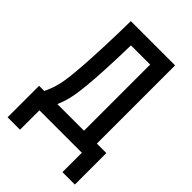

<svg xmlns="http://www.w3.org/2000/svg" viewBox="-277 -916 1203 1203"><g transform="rotate(45 325.0 -314.0)"><path d="M27 172V-107H73Q84 -131 93 -154.5Q102 -178 109.5 -210Q117 -242 122.5 -289.5Q128 -337 132.5 -405Q137 -473 141 -570.5Q145 -668 147 -800H539V-107H623V172H513V0H137V172ZM189 -107H425V-693H255Q252 -564 247.5 -474Q243 -384 237 -323.5Q231 -263 224 -224Q217 -185 208 -157.5Q199 -130 189 -107Z"/></g></svg>

Font: Martian Mono SemiCondensed
Style: Regular
Weight: 400
Width: 4
Designer: Roman Shamin
Foundry: Evil Martians
Version: Version 1.000